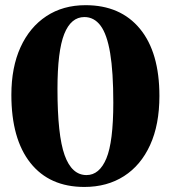

<svg xmlns="http://www.w3.org/2000/svg" viewBox="-20 -730 676 760"><path d="M318.5 -709.5Q457 -709.5 534 -616Q611 -522.5 611 -350Q611 -236.5 574.2 -156Q537.5 -75.5 470.8 -32.8Q404 10 314 10Q176 10 100.5 -85Q25 -180 25 -354.5Q25 -463.5 61.2 -543Q97.5 -622.5 163.5 -666Q229.5 -709.5 318.5 -709.5ZM428.5 -323.5Q428.5 -445.5 416 -520Q403.5 -594.5 378 -628.5Q352.5 -662.5 314 -662.5Q261 -662.5 234.2 -595.2Q207.5 -528 207.5 -377.5Q207.5 -194.5 235.8 -115.8Q264 -37 322.5 -37Q373.5 -37 401 -102.8Q428.5 -168.5 428.5 -323.5Z"/></svg>

Font: Fraunces 144pt Soft
Style: Bold
Weight: 700
Version: Version 1.000;[0bf87f6ff]